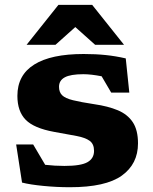

<svg xmlns="http://www.w3.org/2000/svg" viewBox="-20 -752 624 784"><path d="M321.5 -531.5Q371 -531.5 411.8 -527.2Q452.5 -523 493.5 -513.5L508 -374H434L395 -440.5Q351.5 -449 320.5 -449Q268 -449 244.5 -436.2Q221 -423.5 221 -397.5Q221 -375.5 233.8 -363Q246.5 -350.5 277.8 -342.8Q309 -335 365 -326.5Q421 -318.5 461 -301.8Q501 -285 522.2 -253Q543.5 -221 543.5 -166.5Q543.5 -82.5 477.5 -35Q411.5 12.5 265.5 12.5Q211.5 12.5 157.5 7.2Q103.5 2 70 -6.5L46 -162H115.5L164.5 -79Q204 -74.5 243 -74.5Q310.5 -74.5 337.2 -89.8Q364 -105 364 -136Q364 -164 346.2 -177Q328.5 -190 292.5 -196.8Q256.5 -203.5 201 -213.5Q118.5 -228.5 84.8 -263Q51 -297.5 51 -360.5Q51 -445.5 119.8 -488.5Q188.5 -531.5 321.5 -531.5ZM88.5 -569 218.5 -732H356.5L486.5 -569H368.5L287.5 -641.5L206.5 -569Z"/></svg>

Font: Newsreader 6pt
Style: Bold
Weight: 700
Designer: Hugues Gentile
Foundry: Production Type
Version: Version 1.003; ttfautohint (v1.8.3)